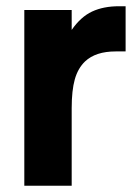

<svg xmlns="http://www.w3.org/2000/svg" viewBox="-20 -596 441 616"><path d="M58 0V-564H210V-500Q239 -542 275.5 -559Q312 -576 362 -576H383V-431H351Q287 -431 253 -399Q230 -377 220 -341.5Q210 -306 210 -249V0Z"/></svg>

Font: Open Sauce One ExtraBold
Style: Regular
Weight: 800
Designer: Alfredo Marco Pradil
Foundry: Creative Sauce Fz LLC
Version: Version 1.477